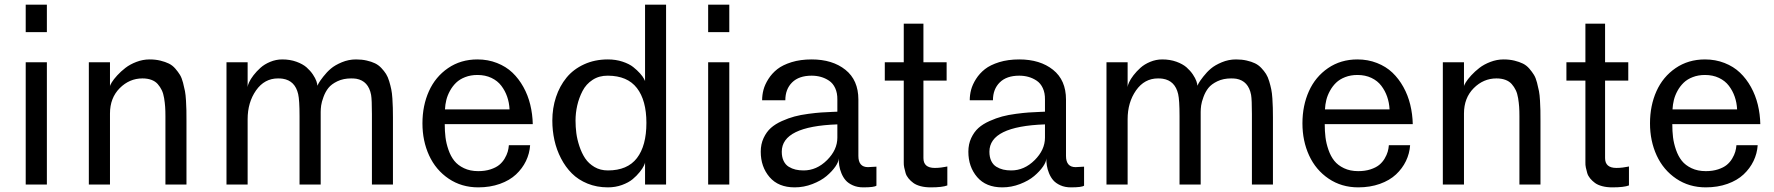

<svg xmlns="http://www.w3.org/2000/svg" viewBox="-20 -788 7577 820"><path d="M180.2 -650.9H89.8V-768.1H180.2ZM180.2 -522V0H89.8V-522Z M449.7 -303.2V0H359.4V-522H449.7V-418.9Q449.7 -423.8 457.5 -436.5Q465.3 -449.2 480.7 -466.1Q496.1 -482.9 515.6 -498Q535.2 -513.2 562.7 -523.7Q590.3 -534.2 618.7 -534.2Q644 -534.2 665 -529.1Q686 -523.9 701.4 -516.4Q716.8 -508.8 728.8 -494.9Q740.7 -481 748.5 -468.3Q756.3 -455.6 761.7 -434.8Q767.1 -414.1 770 -398.7Q772.9 -383.3 774.4 -357.9Q775.9 -332.5 776.1 -316.9Q776.4 -301.3 776.4 -273.9V0H686.5V-292Q686.5 -314.9 685.3 -332Q684.1 -349.1 680.9 -368.9Q677.7 -388.7 670.9 -402.8Q664.1 -417 653.6 -429Q643.1 -440.9 626.5 -447Q609.9 -453.1 588.4 -453.1Q532.7 -453.1 491.2 -411.4Q449.7 -369.6 449.7 -303.2Z M1037.6 -278.8V0H947.3V-522H1037.6V-416Q1037.6 -422.9 1043.7 -436.3Q1049.8 -449.7 1062.7 -466.6Q1075.7 -483.4 1092.5 -498.5Q1109.4 -513.7 1134 -523.9Q1158.7 -534.2 1185.5 -534.2Q1218.8 -534.2 1245.8 -524.4Q1272.9 -514.6 1289.1 -500.5Q1305.2 -486.3 1316.2 -470Q1327.1 -453.6 1331.3 -441.4Q1335.4 -429.2 1335.4 -421.9Q1337.4 -426.3 1341.6 -433.8Q1345.7 -441.4 1360.8 -460.9Q1376 -480.5 1393.3 -495.1Q1410.6 -509.8 1439.7 -522Q1468.8 -534.2 1500.5 -534.2Q1525.4 -534.2 1545.9 -529.5Q1566.4 -524.9 1581.5 -517.6Q1596.7 -510.3 1608.6 -497.6Q1620.6 -484.9 1628.7 -472.2Q1636.7 -459.5 1642.3 -440.7Q1647.9 -421.9 1651.1 -406.2Q1654.3 -390.6 1655.8 -367.7Q1657.2 -344.7 1657.7 -327.9Q1658.2 -311 1658.2 -286.1V0H1568.4V-300.8Q1568.4 -362.3 1564.9 -382.8Q1553.7 -442.4 1501.5 -451.7Q1491.2 -453.1 1479.5 -453.1Q1446.3 -453.1 1420.9 -440.9Q1395.5 -428.7 1382.6 -412.4Q1369.6 -396 1361.6 -374Q1353.5 -352.1 1351.6 -337.4Q1349.6 -322.8 1349.6 -310.1V0H1259.3V-292Q1259.3 -360.8 1253.4 -386.2Q1240.2 -443.4 1188 -451.7Q1178.7 -453.1 1167.5 -453.1Q1109.4 -453.1 1073.5 -401.9Q1037.6 -350.6 1037.6 -278.8Z M2022.5 12.2Q1951.2 12.2 1896.2 -24.9Q1841.3 -62 1812.7 -124Q1784.2 -186 1784.2 -261.2Q1784.2 -336.9 1811.8 -398.4Q1839.4 -460 1893.6 -497.1Q1947.8 -534.2 2019 -534.2Q2064 -534.2 2102.5 -519Q2141.1 -503.9 2168.5 -477.8Q2195.8 -451.7 2215.3 -416.5Q2234.9 -381.3 2244.6 -341.1Q2254.4 -300.8 2255.4 -257.8H1879.4Q1879.4 -227.5 1882.6 -201.7Q1885.7 -175.8 1895.3 -148.2Q1904.8 -120.6 1920.2 -101.3Q1935.5 -82 1961.7 -69.6Q1987.8 -57.1 2022.5 -57.1Q2051.8 -57.1 2075 -64.7Q2098.1 -72.3 2112.1 -83.7Q2126 -95.2 2135.3 -110.8Q2144.5 -126.5 2148.4 -140.1Q2152.3 -153.8 2153.3 -168H2244.1Q2241.7 -132.3 2226.3 -100.3Q2210.9 -68.4 2183.8 -43Q2156.7 -17.6 2115 -2.7Q2073.2 12.2 2022.5 12.2ZM2019 -467.8Q1990.2 -467.8 1966.8 -458.7Q1943.4 -449.7 1928 -434.8Q1912.6 -419.9 1901.9 -400.4Q1891.1 -380.9 1886.2 -361.1Q1881.3 -341.3 1880.4 -320.8H2156.2Q2154.8 -349.6 2146 -375Q2137.2 -400.4 2121.1 -421.6Q2105 -442.9 2078.9 -455.3Q2052.7 -467.8 2019 -467.8Z M2734.9 -94.2Q2734.9 -90.8 2729.7 -79.8Q2724.6 -68.8 2711.9 -53Q2699.2 -37.1 2681.9 -22.7Q2664.6 -8.3 2636.5 2Q2608.4 12.2 2576.2 12.2Q2528.8 12.2 2489.3 -3.9Q2449.7 -20 2422.4 -47.4Q2395 -74.7 2376 -111.6Q2356.9 -148.4 2347.9 -189.2Q2338.9 -230 2338.9 -272.9Q2338.9 -326.2 2354.5 -373.3Q2370.1 -420.4 2399.4 -456.3Q2428.7 -492.2 2474.4 -513.2Q2520 -534.2 2576.2 -534.2Q2609.9 -534.2 2638.7 -524.7Q2667.5 -515.1 2684.3 -501.7Q2701.2 -488.3 2713.4 -474.6Q2725.6 -460.9 2730.5 -451.2L2734.9 -441.9V-768.1H2824.7V0H2734.9ZM2576.2 -60.1Q2659.7 -60.1 2700.2 -112.8Q2740.7 -165.5 2740.7 -263.2Q2740.7 -359.4 2700.2 -411.9Q2659.7 -464.4 2576.2 -464.8Q2539.1 -465.3 2511 -447Q2482.9 -428.7 2467.8 -399.2Q2452.6 -369.6 2445.3 -337.6Q2438 -305.7 2438 -272.9Q2438 -246.1 2441.4 -219.5Q2444.8 -192.9 2454.6 -163.3Q2464.4 -133.8 2479.2 -111.6Q2494.1 -89.4 2519 -74.7Q2543.9 -60.1 2576.2 -60.1Z M3094.7 -650.9H3004.4V-768.1H3094.7ZM3094.7 -522V0H3004.4V-522Z M3667 12.2Q3641.6 12.2 3622.1 3.4Q3602.5 -5.4 3591.6 -18.1Q3580.6 -30.8 3573.5 -48.3Q3566.4 -65.9 3564.2 -81.1Q3562 -96.2 3562 -111.8Q3562 -97.2 3547.9 -76.7Q3533.7 -56.2 3510 -36.1Q3486.3 -16.1 3449.7 -2Q3413.1 12.2 3374 12.2Q3304.2 12.2 3266.6 -31.7Q3229 -75.7 3229 -140.1Q3229 -172.4 3241.2 -198.5Q3253.4 -224.6 3272.2 -241.5Q3291 -258.3 3319.3 -271Q3347.7 -283.7 3373.3 -290.5Q3398.9 -297.4 3432.1 -301.8Q3465.3 -306.2 3486.6 -307.6Q3507.8 -309.1 3534.7 -310.1Q3549.8 -310.5 3556.2 -311V-362.8Q3556.6 -390.6 3547.1 -411.4Q3537.6 -432.1 3520.8 -443.4Q3503.9 -454.6 3485.4 -459.7Q3466.8 -464.8 3446.3 -464.8Q3392.1 -464.8 3363 -436Q3334 -407.2 3334 -359.9H3234.9Q3234.9 -382.3 3240.7 -404.5Q3246.6 -426.8 3261.7 -450.7Q3276.9 -474.6 3299.8 -492.7Q3322.8 -510.7 3360.6 -522.5Q3398.4 -534.2 3446.3 -534.2Q3535.2 -534.2 3590.6 -490Q3646 -445.8 3646 -362.8V-122.1Q3646 -74.2 3687 -74.2L3723.1 -76.2V4.9Q3713.9 12.2 3667 12.2ZM3412.1 -60.1Q3467.8 -60.1 3512 -104Q3556.2 -147.9 3556.2 -200.2V-256.8Q3318.8 -248.5 3318.8 -140.1Q3318.8 -117.2 3326.7 -100.8Q3334.5 -84.5 3348.4 -75.9Q3362.3 -67.4 3377.9 -63.7Q3393.6 -60.1 3412.1 -60.1Z M3839.8 -116.2V-443.8H3758.8V-522H3839.8V-687H3923.8V-522H4022.9V-443.8H3923.8V-112.8Q3923.8 -70.8 3972.2 -70.8Q3985.8 -70.8 3999.3 -72.5Q4012.7 -74.2 4019 -75.7L4025.9 -77.1V3.9Q4004.9 12.2 3955.1 12.2Q3930.7 12.2 3911.6 7.1Q3892.6 2 3880.9 -6.6Q3869.1 -15.1 3860.1 -26.1Q3851.1 -37.1 3847.7 -48.8Q3844.2 -60.5 3841.8 -72.3Q3839.4 -84 3839.8 -93.8Q3840.3 -103.5 3839.8 -110.8Q3839.8 -114.7 3839.8 -116.2Z M4553.7 12.2Q4528.3 12.2 4508.8 3.4Q4489.3 -5.4 4478.3 -18.1Q4467.3 -30.8 4460.2 -48.3Q4453.1 -65.9 4450.9 -81.1Q4448.7 -96.2 4448.7 -111.8Q4448.7 -97.2 4434.6 -76.7Q4420.4 -56.2 4396.7 -36.1Q4373 -16.1 4336.4 -2Q4299.8 12.2 4260.7 12.2Q4190.9 12.2 4153.3 -31.7Q4115.7 -75.7 4115.7 -140.1Q4115.7 -172.4 4127.9 -198.5Q4140.1 -224.6 4158.9 -241.5Q4177.7 -258.3 4206.1 -271Q4234.4 -283.7 4260 -290.5Q4285.6 -297.4 4318.8 -301.8Q4352.1 -306.2 4373.3 -307.6Q4394.5 -309.1 4421.4 -310.1Q4436.5 -310.5 4442.9 -311V-362.8Q4443.4 -390.6 4433.8 -411.4Q4424.3 -432.1 4407.5 -443.4Q4390.6 -454.6 4372.1 -459.7Q4353.5 -464.8 4333 -464.8Q4278.8 -464.8 4249.8 -436Q4220.7 -407.2 4220.7 -359.9H4121.6Q4121.6 -382.3 4127.4 -404.5Q4133.3 -426.8 4148.4 -450.7Q4163.6 -474.6 4186.5 -492.7Q4209.5 -510.7 4247.3 -522.5Q4285.2 -534.2 4333 -534.2Q4421.9 -534.2 4477.3 -490Q4532.7 -445.8 4532.7 -362.8V-122.1Q4532.7 -74.2 4573.7 -74.2L4609.9 -76.2V4.9Q4600.6 12.2 4553.7 12.2ZM4298.8 -60.1Q4354.5 -60.1 4398.7 -104Q4442.9 -147.9 4442.9 -200.2V-256.8Q4205.6 -248.5 4205.6 -140.1Q4205.6 -117.2 4213.4 -100.8Q4221.2 -84.5 4235.1 -75.9Q4249 -67.4 4264.6 -63.7Q4280.3 -60.1 4298.8 -60.1Z M4795.9 -278.8V0H4705.6V-522H4795.9V-416Q4795.9 -422.9 4802 -436.3Q4808.1 -449.7 4821 -466.6Q4834 -483.4 4850.8 -498.5Q4867.7 -513.7 4892.3 -523.9Q4917 -534.2 4943.8 -534.2Q4977.1 -534.2 5004.2 -524.4Q5031.2 -514.6 5047.4 -500.5Q5063.5 -486.3 5074.5 -470Q5085.4 -453.6 5089.6 -441.4Q5093.8 -429.2 5093.8 -421.9Q5095.7 -426.3 5099.9 -433.8Q5104 -441.4 5119.1 -460.9Q5134.3 -480.5 5151.6 -495.1Q5168.9 -509.8 5198 -522Q5227.1 -534.2 5258.8 -534.2Q5283.7 -534.2 5304.2 -529.5Q5324.7 -524.9 5339.8 -517.6Q5355 -510.3 5366.9 -497.6Q5378.9 -484.9 5387 -472.2Q5395 -459.5 5400.6 -440.7Q5406.2 -421.9 5409.4 -406.2Q5412.6 -390.6 5414.1 -367.7Q5415.5 -344.7 5416 -327.9Q5416.5 -311 5416.5 -286.1V0H5326.7V-300.8Q5326.7 -362.3 5323.2 -382.8Q5312 -442.4 5259.8 -451.7Q5249.5 -453.1 5237.8 -453.1Q5204.6 -453.1 5179.2 -440.9Q5153.8 -428.7 5140.9 -412.4Q5127.9 -396 5119.9 -374Q5111.8 -352.1 5109.9 -337.4Q5107.9 -322.8 5107.9 -310.1V0H5017.6V-292Q5017.6 -360.8 5011.7 -386.2Q4998.5 -443.4 4946.3 -451.7Q4937 -453.1 4925.8 -453.1Q4867.7 -453.1 4831.8 -401.9Q4795.9 -350.6 4795.9 -278.8Z M5780.8 12.2Q5709.5 12.2 5654.5 -24.9Q5599.6 -62 5571 -124Q5542.5 -186 5542.5 -261.2Q5542.5 -336.9 5570.1 -398.4Q5597.7 -460 5651.9 -497.1Q5706.1 -534.2 5777.3 -534.2Q5822.3 -534.2 5860.8 -519Q5899.4 -503.9 5926.8 -477.8Q5954.1 -451.7 5973.6 -416.5Q5993.2 -381.3 6002.9 -341.1Q6012.7 -300.8 6013.7 -257.8H5637.7Q5637.7 -227.5 5640.9 -201.7Q5644 -175.8 5653.6 -148.2Q5663.1 -120.6 5678.5 -101.3Q5693.8 -82 5720 -69.6Q5746.1 -57.1 5780.8 -57.1Q5810.1 -57.1 5833.3 -64.7Q5856.4 -72.3 5870.4 -83.7Q5884.3 -95.2 5893.6 -110.8Q5902.8 -126.5 5906.7 -140.1Q5910.6 -153.8 5911.6 -168H6002.4Q6000 -132.3 5984.6 -100.3Q5969.2 -68.4 5942.1 -43Q5915 -17.6 5873.3 -2.7Q5831.5 12.2 5780.8 12.2ZM5777.3 -467.8Q5748.5 -467.8 5725.1 -458.7Q5701.7 -449.7 5686.3 -434.8Q5670.9 -419.9 5660.2 -400.4Q5649.4 -380.9 5644.5 -361.1Q5639.6 -341.3 5638.7 -320.8H5914.6Q5913.1 -349.6 5904.3 -375Q5895.5 -400.4 5879.4 -421.6Q5863.3 -442.9 5837.2 -455.3Q5811 -467.8 5777.3 -467.8Z M6232.4 -303.2V0H6142.1V-522H6232.4V-418.9Q6232.4 -423.8 6240.2 -436.5Q6248 -449.2 6263.4 -466.1Q6278.8 -482.9 6298.3 -498Q6317.9 -513.2 6345.5 -523.7Q6373 -534.2 6401.4 -534.2Q6426.8 -534.2 6447.8 -529.1Q6468.8 -523.9 6484.1 -516.4Q6499.5 -508.8 6511.5 -494.9Q6523.4 -481 6531.2 -468.3Q6539.1 -455.6 6544.4 -434.8Q6549.8 -414.1 6552.7 -398.7Q6555.7 -383.3 6557.1 -357.9Q6558.6 -332.5 6558.8 -316.9Q6559.1 -301.3 6559.1 -273.9V0H6469.2V-292Q6469.2 -314.9 6468 -332Q6466.8 -349.1 6463.6 -368.9Q6460.4 -388.7 6453.6 -402.8Q6446.8 -417 6436.3 -429Q6425.8 -440.9 6409.2 -447Q6392.6 -453.1 6371.1 -453.1Q6315.4 -453.1 6273.9 -411.4Q6232.4 -369.6 6232.4 -303.2Z M6751 -116.2V-443.8H6669.9V-522H6751V-687H6835V-522H6934.1V-443.8H6835V-112.8Q6835 -70.8 6883.3 -70.8Q6897 -70.8 6910.4 -72.5Q6923.8 -74.2 6930.2 -75.7L6937 -77.1V3.9Q6916 12.2 6866.2 12.2Q6841.8 12.2 6822.8 7.1Q6803.7 2 6792 -6.6Q6780.3 -15.1 6771.2 -26.1Q6762.2 -37.1 6758.8 -48.8Q6755.4 -60.5 6752.9 -72.3Q6750.5 -84 6751 -93.8Q6751.5 -103.5 6751 -110.8Q6751 -114.7 6751 -116.2Z M7265.1 12.2Q7193.8 12.2 7138.9 -24.9Q7084 -62 7055.4 -124Q7026.9 -186 7026.9 -261.2Q7026.9 -336.9 7054.4 -398.4Q7082 -460 7136.2 -497.1Q7190.4 -534.2 7261.7 -534.2Q7306.6 -534.2 7345.2 -519Q7383.8 -503.9 7411.1 -477.8Q7438.5 -451.7 7458 -416.5Q7477.5 -381.3 7487.3 -341.1Q7497.1 -300.8 7498 -257.8H7122.1Q7122.1 -227.5 7125.2 -201.7Q7128.4 -175.8 7137.9 -148.2Q7147.5 -120.6 7162.8 -101.3Q7178.2 -82 7204.3 -69.6Q7230.5 -57.1 7265.1 -57.1Q7294.4 -57.1 7317.6 -64.7Q7340.8 -72.3 7354.7 -83.7Q7368.7 -95.2 7377.9 -110.8Q7387.2 -126.5 7391.1 -140.1Q7395 -153.8 7396 -168H7486.8Q7484.4 -132.3 7469 -100.3Q7453.6 -68.4 7426.5 -43Q7399.4 -17.6 7357.7 -2.7Q7315.9 12.2 7265.1 12.2ZM7261.7 -467.8Q7232.9 -467.8 7209.5 -458.7Q7186 -449.7 7170.7 -434.8Q7155.3 -419.9 7144.5 -400.4Q7133.8 -380.9 7128.9 -361.1Q7124 -341.3 7123 -320.8H7398.9Q7397.5 -349.6 7388.7 -375Q7379.9 -400.4 7363.8 -421.6Q7347.7 -442.9 7321.5 -455.3Q7295.4 -467.8 7261.7 -467.8Z"/></svg>

Font: Standard
Style: Regular
Weight: 400
Designer: Bryce Wilner
Version: Version 2.000;PS 2.0;hotconv 16.6.51;makeotf.lib2.5.65220 DE